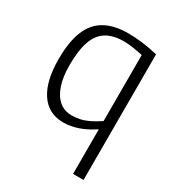

<svg xmlns="http://www.w3.org/2000/svg" viewBox="-181 -652 885 969"><g transform="rotate(30 261.5 -167.0)"><path d="M455 -522V210H394V-50Q349 -20 306 -5Q263 10 220 10Q134 10 87.5 -59Q41 -128 41 -256Q41 -357 67 -420.5Q93 -484 146.5 -514Q200 -544 282 -544Q320 -544 362 -539Q404 -534 455 -522ZM394 -483Q360 -490 332.5 -494Q305 -498 283 -498Q221 -498 181.5 -474Q142 -450 123 -397Q104 -344 104 -256Q104 -188 120.5 -140Q137 -92 167 -67Q197 -42 239 -42Q265 -42 289 -47.5Q313 -53 338.5 -65.5Q364 -78 394 -98Z"/></g></svg>

Font: Georama ExtraCondensed Thin Light
Style: Regular
Weight: 300
Version: Version 1.001